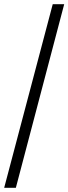

<svg xmlns="http://www.w3.org/2000/svg" viewBox="-20 -780 328 921"><path d="M0 121 233 -760H288L56 121Z"/></svg>

Font: Noto Serif Khojki
Style: Regular
Weight: 400
Designer: Juan Bruce
Version: Version 2.002